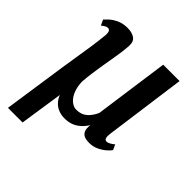

<svg xmlns="http://www.w3.org/2000/svg" viewBox="-203 -700 1016 1016"><g transform="rotate(45 305.0 -191.5)"><path d="M129 182H19.5L72 -175Q79 -221.5 86.5 -267.2Q94 -313 101 -360.2Q108 -407.5 113 -458Q113.5 -476 108.8 -483.8Q104 -491.5 95.5 -491.5Q86.5 -491.5 77.8 -486.5Q69 -481.5 59.5 -473.5L45 -504.5Q50.5 -510.5 65.5 -525Q80.5 -539.5 106.5 -552.2Q132.5 -565 169.5 -565Q201.5 -565 222.2 -551Q243 -537 241 -502Q238.5 -463 231 -419.5Q223.5 -376 216.5 -333Q213 -311.5 210.2 -293Q207.5 -274.5 205.2 -258Q203 -241.5 201.2 -225.8Q199.5 -210 198.5 -193.5Q199.5 -164 206.5 -140.8Q213.5 -117.5 225.2 -101Q237 -84.5 251.8 -75.5Q266.5 -66.5 283 -66.5Q319 -66.5 342.8 -87.5Q366.5 -108.5 380.5 -141.5L439 -560.5H561.5L499 -102.5Q496.5 -82.5 500 -71.5Q503.5 -60.5 515 -60.5Q524 -60.5 536 -67.5Q548 -74.5 557.5 -83L571 -53Q565.5 -44.5 549 -29.5Q532.5 -14.5 508 -2.5Q483.5 9.5 453.5 9.5Q434 9.5 418.8 3.8Q403.5 -2 396.2 -17.5Q389 -33 392.5 -61.5Q378 -38.5 360 -22.5Q342 -6.5 319.8 1.8Q297.5 10 269.5 10Q244.5 10 223.5 1.2Q202.5 -7.5 187.8 -23.8Q173 -40 165.5 -60.5Z"/></g></svg>

Font: Merriweather 20pt SemiBold
Style: Italic
Weight: 600
Italic angle: -7.8°
Version: Version 2.101